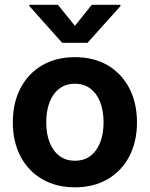

<svg xmlns="http://www.w3.org/2000/svg" viewBox="-20 -780 633 811"><path d="M296.4 11.2Q217.3 11.2 158.2 -23.2Q99.1 -57.6 66.7 -119.4Q34.2 -181.2 34.2 -263.2Q34.2 -345.7 66.7 -407.7Q99.1 -469.7 158.2 -504.2Q217.3 -538.6 296.4 -538.6Q376 -538.6 434.8 -504.2Q493.7 -469.7 526.1 -407.7Q558.6 -345.7 558.6 -263.2Q558.6 -181.2 526.1 -119.4Q493.7 -57.6 434.8 -23.2Q376 11.2 296.4 11.2ZM296.4 -101.1Q335 -101.1 361.8 -121.3Q388.7 -141.6 403.1 -178.2Q417.5 -214.8 417.5 -263.2Q417.5 -312.5 403.1 -348.9Q388.7 -385.3 361.8 -405.8Q335 -426.3 296.4 -426.3Q258.3 -426.3 231.2 -406Q204.1 -385.7 189.7 -349.1Q175.3 -312.5 175.3 -263.2Q175.3 -214.8 189.7 -178.2Q204.1 -141.6 231.2 -121.3Q258.3 -101.1 296.4 -101.1ZM224.6 -759.8 296.4 -670.9 367.7 -759.8H488.8V-754.4L349.6 -599.1H242.7L104 -754.4V-759.8Z"/></svg>

Font: Inter Cardless Tabular Bold
Style: Bold
Weight: 700
Designer: Rasmus Andersson
Foundry: rsms
Version: Version 4.000;git-4fc901f